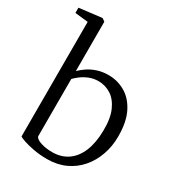

<svg xmlns="http://www.w3.org/2000/svg" viewBox="-202 -936 972 1063"><g transform="rotate(30 284.0 -404.0)"><path d="M-5.5 -768.5V-802L135.5 -819H140L157.5 -806V-491Q173.5 -507 197.8 -523.8Q222 -540.5 254.5 -551.5Q287 -562.5 326.5 -562.5Q383.5 -562.5 432.5 -534.5Q481.5 -506.5 511.8 -447.2Q542 -388 542 -294.5Q542 -231 522.2 -175.5Q502.5 -120 466 -78Q429.5 -36 378 -12.5Q326.5 11 263 11Q217.5 11 177.8 3.8Q138 -3.5 111.5 -12.5Q85 -21.5 78 -27V-759.5ZM295.5 -505.5Q263.5 -505.5 236.5 -494.5Q209.5 -483.5 189.2 -468.2Q169 -453 157.5 -440.5V-72.5Q165 -56 197.5 -46.2Q230 -36.5 268 -36.5Q325 -36.5 366.5 -65Q408 -93.5 430.8 -148.2Q453.5 -203 454.5 -281.5Q456 -359.5 434 -409Q412 -458.5 375.5 -482Q339 -505.5 295.5 -505.5Z"/></g></svg>

Font: Merriweather 36pt Light
Style: Regular
Weight: 300
Designer: Eben Sorkin
Foundry: Eben Sorkin
Version: Version 2.100